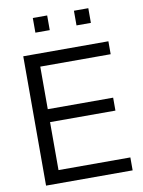

<svg xmlns="http://www.w3.org/2000/svg" viewBox="-96 -958 760 1019"><g transform="rotate(-10 284.0 -448.0)"><path d="M147.4 -73.3V-331.8H499.7V-401.5H147.4V-630.9H526.8V-700.6H68V-3.6H534.6V-73.3ZM230.6 -812.9V-892H153.2V-812.9ZM452.3 -812.9V-892H374.8V-812.9Z"/></g></svg>

Font: Diatome
Style: Regular
Weight: 400
Designer: 15.100.17
Foundry: 15.100.17
Version: Version 1.008;Fontself Maker 3.5.8